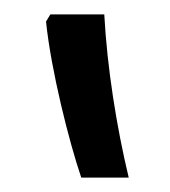

<svg xmlns="http://www.w3.org/2000/svg" viewBox="-20 -834 236 267"><path d="M50 -814 44 -804C51 -736 76 -637 93 -587H159C142 -658 129 -740 125 -814Z"/></svg>

Font: Noto Sans Armenian ExtraCondensed
Style: Regular
Weight: 400
Width: 2
Designer: Monotype Design Team
Foundry: Monotype Imaging Inc.
Version: Version 2.008